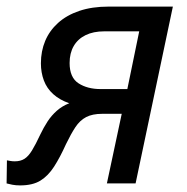

<svg xmlns="http://www.w3.org/2000/svg" viewBox="-38 -556 567 582"><path d="M23 6Q10 6 -0.5 4Q-11 2 -18 0L-17 -70Q-12 -69 -6 -68Q0 -67 7 -67Q24 -67 36 -74.5Q48 -82 59 -100Q70 -118 84 -148Q94 -169 106 -187.5Q118 -206 134.5 -220.5Q151 -235 172 -243Q143 -253 123.5 -270.5Q104 -288 95 -312Q86 -336 86 -364Q86 -401 99 -432Q112 -463 138 -486.5Q164 -510 202.5 -523Q241 -536 291 -536H486L373 0H286L331 -211H272Q242 -211 223 -201Q204 -191 190.5 -170.5Q177 -150 162 -119Q144 -79 126 -51Q108 -23 84.5 -8.5Q61 6 23 6ZM267 -286H348L384 -461H278Q245 -461 221.5 -449.5Q198 -438 185.5 -416.5Q173 -395 173 -365Q173 -321 200 -303.5Q227 -286 267 -286Z"/></svg>

Font: Noto Sans Display
Style: Italic
Weight: 400
Italic angle: -12°
Designer: Monotype Design Team
Foundry: Monotype Imaging Inc.
Version: Version 2.003